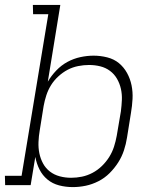

<svg xmlns="http://www.w3.org/2000/svg" viewBox="-36 -755 656 783"><path d="M261 8Q232 8 205 1Q178 -6 157.5 -23Q137 -40 125 -64Q113 -88 108 -115L89 0H-15L-16 -38H52L161 -697H99L98 -735H210L159 -422Q173 -446 193.5 -467.5Q214 -489 239 -502.5Q264 -516 291.5 -522Q319 -528 346 -528Q374 -528 401.5 -521Q429 -514 449 -497.5Q469 -481 482 -457.5Q495 -434 500.5 -407Q506 -380 504.5 -351.5Q503 -323 498 -294L482 -194Q478 -168 469.5 -142Q461 -116 446 -92.5Q431 -69 411 -49Q391 -29 365.5 -16Q340 -3 313.5 2.5Q287 8 261 8ZM254 -30Q276 -30 298 -34.5Q320 -39 341 -50Q362 -61 379.5 -78Q397 -95 409.5 -115Q422 -135 429 -157Q436 -179 440 -201L457 -301Q460 -324 461 -347.5Q462 -371 457 -393Q452 -415 441 -434Q430 -453 412.5 -466Q395 -479 373 -484.5Q351 -490 327 -490Q305 -490 282.5 -485.5Q260 -481 240 -470.5Q220 -460 202 -443.5Q184 -427 172 -407.5Q160 -388 153 -366.5Q146 -345 142 -323L126 -223Q122 -200 121 -176Q120 -152 124.5 -130Q129 -108 139.5 -88.5Q150 -69 167.5 -55.5Q185 -42 207.5 -36Q230 -30 254 -30Z"/></svg>

Font: Iosevka Etoile Extralight
Style: Italic
Weight: 200
Italic angle: -9°
Designer: Belleve Invis
Foundry: Belleve Invis
Version: Version 22.1.2; ttfautohint (v1.8.4)